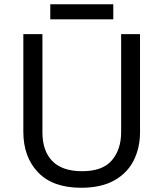

<svg xmlns="http://www.w3.org/2000/svg" viewBox="-20 -875 771 905"><path d="M640 -252Q640 -178 610 -118.5Q580 -59 518.5 -24.5Q457 10 362 10Q229 10 159.5 -62.5Q90 -135 90 -254V-714H180V-251Q180 -164 226.5 -116Q273 -68 367 -68Q464 -68 507.5 -119.5Q551 -171 551 -252V-714H640ZM514 -855V-784H217V-855Z"/></svg>

Font: Noto Sans Lao
Style: Regular
Weight: 400
Designer: Monotype Design Team
Foundry: Monotype Imaging Inc.
Version: Version 2.003; ttfautohint (v1.8.4.7-5d5b)